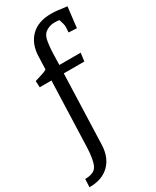

<svg xmlns="http://www.w3.org/2000/svg" viewBox="-246 -834 888 1092"><g transform="rotate(-30 198.0 -288.0)"><path d="M298 -770Q335 -770 384 -762L401 -760L385 -625L332 -628L334 -664Q334 -681 322 -715Q308 -717 289 -717Q270 -717 251.5 -709.5Q233 -702 222.5 -690.5Q212 -679 206 -658Q198 -623 196 -566L194 -494H334L327 -440H192L176 21Q173 101 126 147.5Q79 194 -5 194L-3 141Q58 141 75.5 105.5Q93 70 96 -10L111 -440H34L32 -482Q41 -485 55 -489Q69 -493 77 -496Q99 -502 113 -511L116 -597Q119 -677 166 -723.5Q213 -770 298 -770Z"/></g></svg>

Font: Andada SC
Style: Regular
Weight: 400
Designer: Carolina Giovagnoli
Foundry: Carolina Giovagnoli
Version: Version 1.003